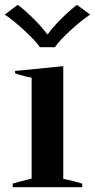

<svg xmlns="http://www.w3.org/2000/svg" viewBox="-20 -781 397 801"><path d="M54 -761Q86 -737 122 -701Q158 -665 176 -639H180Q198 -665 234 -701Q270 -737 301 -761L356 -720Q322 -698 275 -655Q228 -612 209 -584H147Q128 -611 81 -654.5Q34 -698 0 -720ZM33 -15Q51 -21 112 -36V-457Q82 -462 43 -475V-485L244 -505V-35Q288 -26 323 -15V0H33Z"/></svg>

Font: Trirong SemiBold
Style: Regular
Weight: 600
Designer: Katatrad Team
Foundry: CadsonDemak
Version: Version 1.000